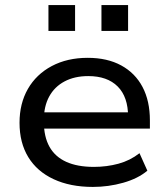

<svg xmlns="http://www.w3.org/2000/svg" viewBox="-20 -728 662 757"><path d="M346 9Q257 9 191.5 -21.5Q126 -52 91.5 -108.5Q57 -165 57 -244Q57 -320 90 -377.5Q123 -435 184 -467.5Q245 -500 326 -500Q403 -500 458 -470Q513 -440 542 -385Q571 -330 571 -253V-221H132V-285H505L485 -268Q485 -346 444 -387Q403 -428 328 -428Q274 -428 234.5 -407Q195 -386 174 -347.5Q153 -309 153 -256V-247Q153 -189 175 -149.5Q197 -110 241 -90Q285 -70 350 -70Q401 -70 447 -82.5Q493 -95 530 -124L561 -55Q524 -24 466 -7.5Q408 9 346 9ZM380 -606V-708H485V-606ZM171 -606V-708H276V-606Z"/></svg>

Font: Nunito Sans 10pt SemiExpanded Medium
Style: Regular
Weight: 500
Width: 6
Designer: Vernon Adams
Foundry: Vernon Adams
Version: Version 3.101;gftools[0.9.27]